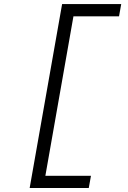

<svg xmlns="http://www.w3.org/2000/svg" viewBox="-20 -818 626 942"><path d="M125.5 104.5H415.5L426.3 44.4H202.6L340.3 -737.8H564L574.7 -797.9H284.7Z"/></svg>

Font: Cascadia Code NF Light
Style: Italic
Weight: 300
Italic angle: -10°
Monospace: yes
Designer: Aaron Bell
Foundry: Saja Typeworks
Version: Version 2404.023